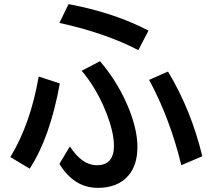

<svg xmlns="http://www.w3.org/2000/svg" viewBox="-20 -844 1040 923"><path d="M645 -603Q486.3 -685.5 265.6 -733.9L309.6 -824.2Q530.3 -782.7 693.8 -696.8ZM315.9 -140.1Q374.5 -49.8 445.3 -49.8Q527.8 -49.8 527.8 -143.1Q527.8 -212.4 485.4 -315.9Q441.4 -422.4 372.6 -503.9L460.9 -549.8Q554.2 -439.9 604 -310.1Q640.6 -214.4 640.6 -137.2Q640.6 -51.8 598.1 -1Q547.4 59.1 450.2 59.1Q335.9 59.1 265.6 -56.2ZM29.8 -88.9Q127 -249 166 -476.1L267.6 -442.9Q220.2 -181.6 122.6 -33.2ZM851.6 -49.8Q796.9 -275.4 696.8 -460L787.6 -500Q898.9 -315.4 952.6 -92.8Z"/></svg>

Font: BIZ UDGothic
Style: Bold
Weight: 700
Monospace: yes
Designer: TypeBank Co., Ltd.
Foundry: Morisawa Inc.
Version: Version 1.05